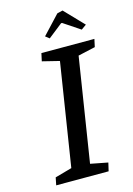

<svg xmlns="http://www.w3.org/2000/svg" viewBox="-138 -1004 742 1073"><g transform="rotate(-15 233.5 -467.5)"><path d="M352.1 0H48.8L57.6 -43.9L155.3 -71.3L249 -666L150.4 -690.4L160.2 -735.4H466.8L457 -690.4L357.4 -668L262.7 -67.4L363.3 -47.9ZM335.9 -934.6 441.4 -824.7 412.1 -803.7 315.4 -868.2H309.6L226.6 -802.7L204.1 -820.3L303.7 -926.8Z"/></g></svg>

Font: Neuton
Style: Italic
Weight: 400
Italic angle: -9°
Designer: Brian M Zick
Version: Version 1.32